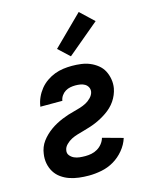

<svg xmlns="http://www.w3.org/2000/svg" viewBox="-117 -848 734 932"><g transform="rotate(-15 250.0 -382.0)"><path d="M213 8Q188 8 163.5 5Q139 2 117 -5.5Q95 -13 76 -26.5Q57 -40 45 -59.5Q33 -79 28.5 -102.5Q24 -126 28 -151Q30 -167 36 -182.5Q42 -198 52 -211.5Q62 -225 74.5 -237Q87 -249 101 -259Q115 -269 130 -277Q145 -285 160.5 -291.5Q176 -298 191.5 -303Q207 -308 223 -312Q239 -316 255 -321Q271 -326 285.5 -333.5Q300 -341 312.5 -354Q325 -367 328 -382Q330 -395 324.5 -405.5Q319 -416 309 -422Q299 -428 286.5 -430Q274 -432 262 -432Q249 -432 236 -429.5Q223 -427 211.5 -420Q200 -413 192 -401.5Q184 -390 182 -377V-376H71L72 -380Q75 -401 84.5 -422Q94 -443 108.5 -461Q123 -479 142.5 -492.5Q162 -506 183 -514Q204 -522 226 -525Q248 -528 270 -528Q293 -528 316 -525Q339 -522 359.5 -513.5Q380 -505 397.5 -491Q415 -477 425 -458Q435 -439 439 -416Q443 -393 439 -370Q436 -354 429.5 -338.5Q423 -323 413.5 -309Q404 -295 391.5 -283Q379 -271 365 -261.5Q351 -252 336.5 -244Q322 -236 306.5 -229.5Q291 -223 275 -218Q259 -213 243 -208.5Q227 -204 211.5 -199.5Q196 -195 181 -187.5Q166 -180 153 -167Q140 -154 138 -139Q135 -124 144 -113Q153 -102 165.5 -96.5Q178 -91 192 -89.5Q206 -88 221 -88Q236 -88 251.5 -91Q267 -94 281.5 -102.5Q296 -111 306.5 -124.5Q317 -138 321 -153L423 -125Q413 -93 390.5 -66Q368 -39 339 -22Q310 -5 277 1.5Q244 8 213 8ZM278 -574 222 -626 370 -772 438 -708Z"/></g></svg>

Font: Iosevka Term Curly
Style: Bold Italic
Weight: 700
Italic angle: -9°
Designer: Belleve Invis
Foundry: Belleve Invis
Version: Version 32.3.0